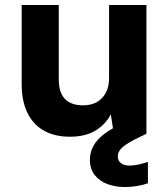

<svg xmlns="http://www.w3.org/2000/svg" viewBox="-20 -537 675 771"><path d="M261 12Q199 12 156 -12.5Q113 -37 90 -84Q67 -131 67 -201V-517H216V-219Q216 -165 241 -139.5Q266 -114 314 -114Q344 -114 367 -126Q390 -138 404 -162.5Q418 -187 418 -224V-517H568V0H437L425 -78Q404 -37 363 -12.5Q322 12 261 12ZM482 214Q443 214 411 202Q379 190 360 165.5Q341 141 341 104Q341 76 354.5 50Q368 24 401 -1Q434 -26 493 -50L536 -69L568 0L519 24Q483 43 468 58Q453 73 453 91Q453 108 465.5 118Q478 128 501 128Q516 128 535 124Q554 120 574 113V199Q554 206 530.5 210Q507 214 482 214Z"/></svg>

Font: DM Sans 11pt Black
Style: Regular
Weight: 900
Version: Version 4.004;gftools[0.9.30]